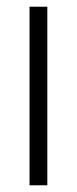

<svg xmlns="http://www.w3.org/2000/svg" viewBox="-20 -552 229 572"><path d="M121 0V-532H68V0Z"/></svg>

Font: Noto Sans Thai Looped ExtraCondensed Light
Style: Regular
Weight: 300
Width: 2
Designer: Sasikarn Vongin, Ben Mitchell
Foundry: The Fontpad Ltd
Version: Version 1.001